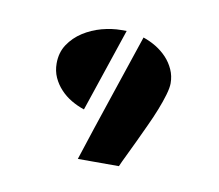

<svg xmlns="http://www.w3.org/2000/svg" viewBox="-39 -180 331 290"><g transform="rotate(10 126.5 -34.5)"><path d="M95.7 66.9Q111.8 17.1 128.4 -32Q145 -81.1 161.6 -130.9Q171.9 -127.4 181.2 -121.8Q190.4 -116.2 197.8 -108.4Q205.1 -100.6 209.5 -90.8Q213.9 -81.1 213.9 -69.8Q213.9 -63 210.7 -52Q207.5 -41 202.4 -28.1Q197.3 -15.1 190.9 -1.5Q184.6 12.2 178.5 25.1Q172.4 38.1 167 49.1Q161.6 60.1 158.7 66.9ZM134.8 -136.2 91.8 -8.3Q81.5 -11.7 72 -17.3Q62.5 -22.9 55.2 -30.8Q47.9 -38.6 43.5 -48.3Q39.1 -58.1 39.1 -69.8Q39.1 -86.4 47.4 -98.9Q55.7 -111.3 68.6 -119.6Q81.5 -127.9 96.9 -132.1Q112.3 -136.2 126.5 -136.2Z"/></g></svg>

Font: Isar CAT
Style: Regular
Weight: 400
Designer: Digitized by Peter Wiegel
Foundry: CAT-Fonts, Peter Wiegel
Version: Version 1.000; ttfautohint (v1.3)